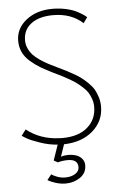

<svg xmlns="http://www.w3.org/2000/svg" viewBox="-59 -714 620 966"><g transform="rotate(-5 251.0 -231.0)"><path d="M221 -21 222.5 -20.5Q227 -20 236 -20Q318.5 -20 364 -59.8Q409.5 -99.5 409.5 -163Q409.5 -183 403.2 -201.5Q397 -220 388.2 -234.2Q379.5 -248.5 363 -263.5Q346.5 -278.5 333.5 -288.2Q320.5 -298 297.8 -311Q275 -324 261.5 -330.8Q248 -337.5 223 -349.5Q183 -369 156.8 -384.8Q130.5 -400.5 106 -422Q81.5 -443.5 69.5 -469.2Q57.5 -495 57.5 -526.5Q57.5 -589 110.2 -630.5Q163 -672 242.5 -672Q279.5 -672 312.5 -664.5Q345.5 -657 366.2 -646Q387 -635 398.2 -627Q409.5 -619 413.5 -614.5L393.5 -586.5Q334 -640 244 -640Q173 -640 132.5 -609.5Q92 -579 92 -525.5Q92 -504.5 100.5 -485.8Q109 -467 122 -452.5Q135 -438 156.8 -423.2Q178.5 -408.5 199 -397.8Q219.5 -387 249 -373Q273 -361.5 287.2 -354.2Q301.5 -347 324.8 -333.8Q348 -320.5 362.2 -309.2Q376.5 -298 393.8 -281Q411 -264 420.8 -247Q430.5 -230 437.2 -207.8Q444 -185.5 444 -161Q444 -88 388.5 -39.2Q333 9.5 242 12L221 73Q237 67.5 257 67.2Q277 67 295.5 72.5Q314 78 326.5 92Q339 106 339 126.5Q339 165.5 306.8 187.5Q274.5 209.5 234 209.5Q208 209.5 182.8 201.5Q157.5 193.5 143 184L164.5 157Q175.5 165.5 194.8 172.2Q214 179 234 179Q264 179 284.2 166.2Q304.5 153.5 304.5 133Q304.5 93 254 93Q225.5 93 203.5 100L183 89L210 11Q166.5 8 122.8 -7Q79 -22 59 -33.2Q39 -44.5 33.5 -49.5L56 -79Q125 -24.5 221 -20.5Z"/></g></svg>

Font: League Spartan ExtraLight
Style: Regular
Weight: 200
Foundry: The League of Moveable Type
Version: Version 2.002